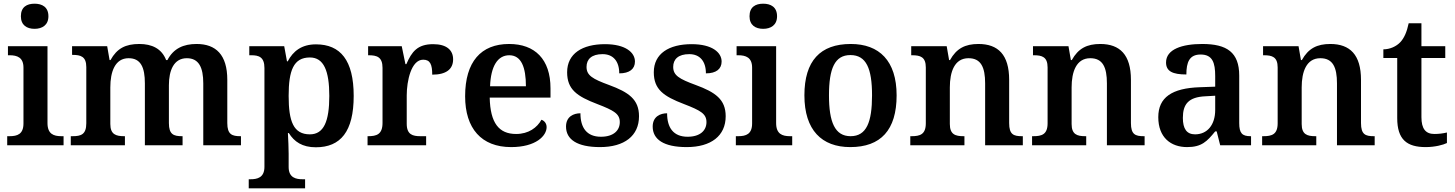

<svg xmlns="http://www.w3.org/2000/svg" viewBox="-20 -786 7871 1039"><path d="M167 -630C208 -630 242 -650 242 -698C242 -748 208 -766 167 -766C125 -766 93 -748 93 -698C93 -650 125 -630 167 -630ZM19 0H324V-49H312C270 -49 237 -61 237 -120V-536H23V-487H32C73 -487 107 -475 107 -420V-118C107 -60 74 -49 32 -49H19Z M363 0H656V-49H652C608 -49 577 -58 577 -115V-313C577 -397 602 -471 676 -471C742 -471 764 -421 764 -335V0H968V-49H965C920 -49 894 -58 894 -120V-325C894 -404 920 -471 991 -471C1056 -471 1080 -421 1080 -335V0H1284V-49H1281C1236 -49 1210 -58 1210 -120V-354C1210 -490 1148 -548 1044 -548C973 -548 919 -524 886 -461H879C855 -523 802 -548 734 -548C659 -548 613 -524 578 -461H573L560 -536H370V-489H373C417 -489 447 -480 447 -423V-119C447 -58 418 -49 373 -49H363Z M1326 233H1631V184H1617C1582 184 1542 176 1542 118V46C1542 16 1540 -29 1538 -66H1543C1572 -19 1616 11 1689 11C1823 11 1894 -74 1894 -267C1894 -460 1822 -546 1690 -546C1612 -546 1566 -509 1537 -454H1533L1518 -536H1329V-487H1340C1380 -487 1411 -478 1411 -418V117C1411 176 1371 184 1336 184H1326ZM1657 -59C1568 -59 1542 -129 1542 -267C1542 -404 1568 -475 1657 -475C1732 -475 1762 -403 1762 -267C1762 -129 1732 -59 1657 -59Z M1969 0H2286V-49H2255C2214 -49 2181 -57 2181 -116V-270C2181 -347 2205 -463 2270 -463C2308 -463 2319 -437 2319 -382C2394 -382 2432 -411 2432 -465C2432 -514 2398 -547 2324 -547C2239 -547 2208 -506 2179 -439H2174L2154 -536H1972V-487H1975C2019 -487 2050 -478 2050 -419V-121C2050 -58 2017 -49 1972 -49H1969Z M2746 10C2880 10 2938 -51 2938 -98C2938 -119 2925 -133 2910 -138C2887 -96 2841 -61 2773 -61C2680 -61 2633 -120 2630 -258H2959V-308C2959 -466 2874 -548 2735 -548C2583 -548 2497 -452 2497 -265C2497 -91 2585 10 2746 10ZM2826 -319H2632C2636 -428 2673 -487 2736 -487C2801 -487 2826 -422 2826 -319Z M3227 10C3359 10 3438 -51 3438 -157C3438 -248 3382 -287 3276 -326C3186 -359 3154 -378 3154 -424C3154 -466 3182 -493 3241 -493C3298 -493 3331 -455 3331 -389C3387 -389 3416 -413 3416 -453C3416 -502 3365 -547 3254 -547C3131 -547 3049 -496 3049 -395C3049 -302 3102 -265 3212 -223C3303 -188 3334 -170 3334 -125C3334 -80 3300 -46 3232 -46C3155 -46 3121 -95 3121 -173C3085 -173 3043 -156 3043 -101C3043 -32 3102 10 3227 10Z M3696 10C3828 10 3907 -51 3907 -157C3907 -248 3851 -287 3745 -326C3655 -359 3623 -378 3623 -424C3623 -466 3651 -493 3710 -493C3767 -493 3800 -455 3800 -389C3856 -389 3885 -413 3885 -453C3885 -502 3834 -547 3723 -547C3600 -547 3518 -496 3518 -395C3518 -302 3571 -265 3681 -223C3772 -188 3803 -170 3803 -125C3803 -80 3769 -46 3701 -46C3624 -46 3590 -95 3590 -173C3554 -173 3512 -156 3512 -101C3512 -32 3571 10 3696 10Z M4110 -630C4151 -630 4185 -650 4185 -698C4185 -748 4151 -766 4110 -766C4068 -766 4036 -748 4036 -698C4036 -650 4068 -630 4110 -630ZM3962 0H4267V-49H4255C4213 -49 4180 -61 4180 -120V-536H3966V-487H3975C4016 -487 4050 -475 4050 -420V-118C4050 -60 4017 -49 3975 -49H3962Z M4581 10C4746 10 4832 -82 4832 -270C4832 -457 4738 -548 4584 -548C4419 -548 4333 -457 4333 -270C4333 -82 4427 10 4581 10ZM4583 -49C4498 -49 4466 -125 4466 -270C4466 -415 4497 -488 4582 -488C4668 -488 4699 -415 4699 -270C4699 -125 4669 -49 4583 -49Z M4906 0H5199V-49H5194C5150 -49 5120 -58 5120 -115V-313C5120 -397 5145 -471 5221 -471C5289 -471 5311 -421 5311 -335V0H5515V-49H5510C5465 -49 5441 -58 5441 -120V-354C5441 -490 5381 -548 5275 -548C5203 -548 5156 -524 5121 -461H5116L5103 -536H4911V-487H4916C4960 -487 4990 -478 4990 -421V-119C4990 -58 4958 -49 4913 -49H4906Z M5565 0H5858V-49H5853C5809 -49 5779 -58 5779 -115V-313C5779 -397 5804 -471 5880 -471C5948 -471 5970 -421 5970 -335V0H6174V-49H6169C6124 -49 6100 -58 6100 -120V-354C6100 -490 6040 -548 5934 -548C5862 -548 5815 -524 5780 -461H5775L5762 -536H5570V-487H5575C5619 -487 5649 -478 5649 -421V-119C5649 -58 5617 -49 5572 -49H5565Z M6404 10C6483 10 6512 -21 6556 -75H6564L6583 0H6750V-49H6747C6702 -49 6686 -65 6686 -120V-377C6686 -503 6619 -548 6486 -548C6378 -548 6290 -520 6290 -448C6290 -400 6326 -383 6400 -383C6400 -449 6416 -491 6477 -491C6542 -491 6556 -446 6556 -374V-317L6473 -314C6322 -309 6248 -259 6248 -152C6248 -42 6316 10 6404 10ZM6447 -59C6402 -59 6381 -89 6381 -148C6381 -222 6411 -261 6504 -265L6556 -268V-191C6556 -110 6513 -59 6447 -59Z M6810 0H7103V-49H7098C7054 -49 7024 -58 7024 -115V-313C7024 -397 7049 -471 7125 -471C7193 -471 7215 -421 7215 -335V0H7419V-49H7414C7369 -49 7345 -58 7345 -120V-354C7345 -490 7285 -548 7179 -548C7107 -548 7060 -524 7025 -461H7020L7007 -536H6815V-487H6820C6864 -487 6894 -478 6894 -421V-119C6894 -58 6862 -49 6817 -49H6810Z M7695 10C7745 10 7790 -2 7810 -12V-69C7789 -64 7767 -61 7742 -61C7695 -61 7672 -89 7672 -152V-472H7801V-536H7672V-660H7603C7593 -612 7578 -579 7557 -557C7536 -535 7502 -519 7466 -519V-472H7541V-147C7541 -31 7593 10 7695 10Z"/></svg>

Font: Noto Serif Sinhala SemiBold
Style: Regular
Weight: 600
Designer: Jelle Bosma - Monotype Design Team
Foundry: Monotype Imaging Inc.
Version: Version 2.007